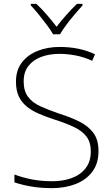

<svg xmlns="http://www.w3.org/2000/svg" viewBox="-20 -968 584 998"><path d="M492 -182Q492 -118 459.5 -75Q427 -32 372 -11Q317 10 249 10Q205 10 170 5.5Q135 1 107 -5.5Q79 -12 55 -20V-61Q94 -46 143 -36Q192 -26 252 -26Q308 -26 353 -42.5Q398 -59 425 -93.5Q452 -128 452 -181Q452 -228 430 -257.5Q408 -287 365 -307.5Q322 -328 259 -348Q216 -362 179.5 -378Q143 -394 117 -416Q91 -438 77 -468.5Q63 -499 63 -544Q63 -603 93.5 -643Q124 -683 175.5 -703.5Q227 -724 290 -724Q340 -724 385.5 -715Q431 -706 474 -686L459 -652Q415 -672 372.5 -680Q330 -688 288 -688Q237 -688 195 -672.5Q153 -657 128 -625.5Q103 -594 103 -545Q103 -495 126 -464.5Q149 -434 190 -415.5Q231 -397 283 -379Q347 -359 393.5 -335.5Q440 -312 466 -276.5Q492 -241 492 -182ZM256 -790Q244 -811 223.5 -838.5Q203 -866 181 -893Q159 -920 140 -940V-948H169Q197 -922 224.5 -890Q252 -858 274 -829Q296 -858 324.5 -890Q353 -922 380 -948H409V-940Q391 -920 368 -893Q345 -866 324.5 -838.5Q304 -811 292 -790Z"/></svg>

Font: Noto Sans Cham ExtraLight
Style: Regular
Weight: 250
Version: Version 2.002